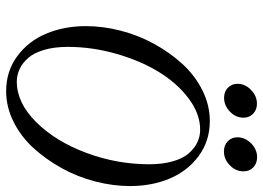

<svg xmlns="http://www.w3.org/2000/svg" viewBox="-140 -736 890 650"><g transform="rotate(90 305.0 -411.0)"><path d="M492.7 -724.1Q471.7 -724.1 458.3 -737.1Q444.8 -750 444.8 -769.5Q444.8 -795.9 465.3 -816.2Q485.8 -836.4 512.2 -836.4Q533.2 -836.4 546.6 -823.5Q560.1 -810.5 560.1 -790.5Q560.1 -764.2 539.6 -744.1Q519 -724.1 492.7 -724.1ZM311 -724.6Q290.5 -724.6 277.1 -737.5Q263.7 -750.5 263.7 -770Q263.7 -795.9 284.4 -815.9Q305.2 -835.9 331.1 -835.9Q351.6 -835.9 365 -823Q378.4 -810.1 378.4 -790.5Q378.4 -764.2 357.9 -744.4Q337.4 -724.6 311 -724.6ZM288.6 13.2Q221.2 13.2 170.2 -24.4Q119.1 -62 93.8 -122.8Q68.4 -183.6 68.4 -256.8Q68.4 -314 83.7 -374Q99.1 -434.1 128.4 -487.5Q157.7 -541 196.5 -583.5Q235.4 -626 285.6 -651.1Q335.9 -676.3 389.6 -676.3Q457 -676.3 508.1 -638.7Q559.1 -601.1 584.5 -540.5Q609.9 -480 609.9 -406.2Q609.9 -349.1 594.5 -289.1Q579.1 -229 549.6 -175.5Q520 -122.1 481.4 -79.6Q442.9 -37.1 392.6 -12Q342.3 13.2 288.6 13.2ZM256.3 -22.9Q328.1 -22.9 393.3 -88.4Q458.5 -153.8 497.3 -257.6Q536.1 -361.3 536.1 -470.7Q536.1 -516.6 526.1 -551.3Q516.1 -585.9 498.8 -605.5Q481.4 -625 461.4 -634.3Q441.4 -643.6 418.9 -643.6Q365.2 -643.6 313.2 -604.5Q261.2 -565.4 223.1 -502.9Q185.1 -440.4 161.9 -358.9Q138.7 -277.3 138.7 -195.8Q138.7 -149.9 148.9 -115.2Q159.2 -80.6 176.3 -61.3Q193.4 -42 213.6 -32.5Q233.9 -22.9 256.3 -22.9Z"/></g></svg>

Font: Elstob
Style: Italic
Weight: 400
Italic angle: -20°
Designer: Peter S. Baker
Version: Version 1.015